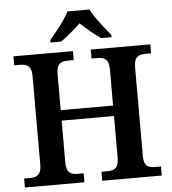

<svg xmlns="http://www.w3.org/2000/svg" viewBox="-61 -986 930 1041"><g transform="rotate(-5 404.5 -465.5)"><path d="M239 -784V-771H297C328 -793 375 -832 405 -861C435 -832 482 -793 514 -771H571V-784C540 -822 486 -886 465 -931H345C324 -886 270 -822 239 -784ZM32 0H356V-49H325C290 -49 262 -57 262 -116V-344H547V-116C547 -57 519 -49 484 -49H453V0H777V-49H746C713 -49 684 -56 684 -111V-598C684 -657 712 -665 746 -665H777V-714H453V-665H484C519 -665 547 -657 547 -598V-401H262V-598C262 -657 290 -665 325 -665H356V-714H32V-665H63C96 -665 126 -657 126 -602V-116C126 -57 97 -49 63 -49H32Z"/></g></svg>

Font: Noto Serif SemiBold
Style: Regular
Weight: 600
Designer: Monotype Design Team
Foundry: Monotype Imaging Inc.
Version: Version 2.013